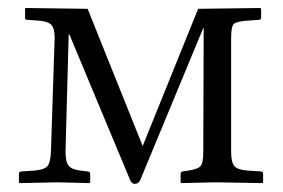

<svg xmlns="http://www.w3.org/2000/svg" viewBox="-20 -451 700 475"><path d="M43 -431.2 42 -429.2V-407.2C42 -404 43.6 -402.2 46.9 -401.9L76.2 -399.9C90.5 -398.9 100.6 -395.7 106.4 -390.1C112.3 -384.6 115.2 -373.5 115.2 -356.9L106 -75.2C105.3 -57.3 102.3 -45.4 96.9 -39.6C91.6 -33.7 80.2 -30.1 63 -28.8L33.2 -26.9C29 -26.2 26.9 -24.6 26.9 -22V0L27.8 2L122.1 0L201.2 2L203.1 0V-21C203.1 -24.3 201 -26.2 196.8 -26.9L180.2 -28.8C165.2 -30.4 155.1 -34.5 149.9 -41C144.7 -47.2 142.1 -58.6 142.1 -75.2L149.9 -365.2H151.9L301.8 -5.9C304.7 0.7 308.4 3.9 313 3.9C319.5 3.9 324.2 0.7 327.1 -5.9L482.9 -381.8H483.9L482.9 -76.2C482.9 -57.9 480.9 -46.1 476.8 -40.8C472.7 -35.4 462.1 -31.4 444.8 -28.8L432.1 -26.9C428.5 -26.2 426.8 -24.3 426.8 -21V0L428.2 2L513.2 0L629.9 2L630.9 0V-21C630.9 -24.6 628.9 -26.5 625 -26.9L595.2 -28.8C576.7 -30.1 564.8 -33.9 559.6 -40.3C554.4 -46.6 551.8 -58.6 551.8 -76.2V-356.9C551.8 -375.5 553.9 -387 558.1 -391.4C562.3 -395.8 573.6 -398.6 591.8 -399.9L620.1 -401.9C624 -402.2 626 -404 626 -407.2V-429.2L624 -431.2L470.2 -429.2L333 -89.8L196.8 -429.2Z"/></svg>

Font: Linux Biolinum G
Style: Bold
Weight: 700
Designer: Philipp H. Poll
Foundry: Philipp H. Poll
Version: Version 1.1.0